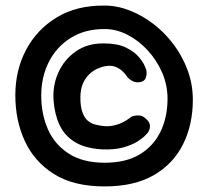

<svg xmlns="http://www.w3.org/2000/svg" viewBox="-20 -669 747 689"><path d="M355 0Q244.2 0 173.6 -44.5Q103 -89 69 -163Q35 -237 35 -327Q35 -417 73.5 -490Q112 -563 183.5 -606.5Q255 -650 355 -649Q401 -649 446.5 -631Q492 -613 532.5 -581.5Q573 -550 604.5 -507.5Q636 -465 654 -415Q672 -365 672 -311Q672 -222 637 -151.5Q602 -81 532 -40.5Q462 0 355 0ZM345 -133Q284.2 -137 247.5 -160Q210.8 -183 193.1 -221.8Q175.5 -260.5 172.2 -309.5Q168.5 -362.2 189.6 -409.1Q210.8 -456 252.9 -485.1Q295 -514.2 353.5 -513.2Q402 -513 431.9 -498.4Q461.8 -483.8 477.8 -464.9Q493.8 -446 499.7 -431.5Q505.5 -417 505.5 -417Q505.5 -417 506 -407.8Q506.5 -398.5 502.5 -388.2Q498.5 -378 483.8 -374.5Q469.2 -372 458.6 -376.7Q448 -381.4 442.2 -387.3Q436.5 -393.2 436.5 -393.2Q436.5 -393.2 431.8 -399.9Q427 -406.5 417.8 -415Q408.5 -423.5 394.5 -429.1Q380.5 -434.8 361 -432Q346.8 -430 330.8 -423.1Q314.8 -416.2 300.9 -403.2Q287 -390.2 277.9 -370Q268.8 -349.8 268.5 -320.8Q268.2 -286.5 275.8 -266Q283.2 -245.5 295.5 -235.5Q307.8 -225.5 321.4 -222.1Q335 -218.8 346.5 -217.2Q369.5 -214.2 388.6 -218.8Q407.8 -223.2 422.1 -230.9Q436.5 -238.5 444.2 -244.5Q452 -250.5 452 -250.5Q452 -250.5 460 -253Q468 -255.5 480.1 -254.6Q492.2 -253.8 504.1 -242.5Q516.8 -231.2 517.8 -220.1Q518.8 -208.9 515.2 -201.7Q511.8 -194.5 511.8 -194.5Q511.8 -194.5 502.6 -184.4Q493.5 -174.2 474 -161.7Q454.5 -149.1 422.7 -140.1Q391 -131 345 -133ZM355.8 -85Q431.8 -85 481.5 -115Q531.2 -145 556.2 -197Q581.2 -249.1 581.2 -314.5Q581.2 -364.5 561.6 -409.1Q542 -453.8 509.4 -489Q476.8 -524.2 436.9 -544.5Q397 -564.8 355.8 -564.8Q284.8 -565 233.6 -532.8Q182.4 -500.7 155.2 -446.6Q128 -392.4 128 -326Q128 -259.7 152 -205.1Q176 -150.5 226.7 -117.8Q277.3 -85 355.8 -85Z"/></svg>

Font: Sour Gummy Black
Style: Regular
Weight: 900
Version: Version 1.000